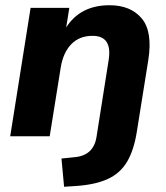

<svg xmlns="http://www.w3.org/2000/svg" viewBox="-20 -521 635 734"><path d="M225 193 215 85 264 80Q338 74 349 2L395 -289Q411 -384 334 -384Q283 -384 252 -351.5Q221 -319 212 -262L170 0H19L97 -491H245L233 -416Q287 -501 399 -501Q479 -501 521.5 -451Q564 -401 547 -292L503 -17Q492 53 466 97Q440 141 392.5 163Q345 185 271 190Z"/></svg>

Font: Nunito Sans ExtraBold
Style: Italic
Weight: 800
Italic angle: -9°
Designer: Vernon Adams
Foundry: Vernon Adams
Version: Version 3.006; ttfautohint (v1.8.3)